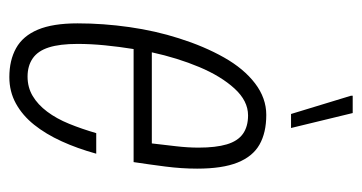

<svg xmlns="http://www.w3.org/2000/svg" viewBox="-202 -561 775 411"><g transform="rotate(90 185.5 -355.5)"><path d="M145 12Q109 12 83 -2.5Q57 -17 43.5 -49Q30 -81 30 -134Q30 -189 38 -245Q46 -301 62 -351Q79 -405 103 -447.5Q127 -490 158.5 -514Q190 -538 226 -538Q264 -538 289.5 -523.5Q315 -509 328 -476.5Q341 -444 341 -390Q341 -357 336.5 -322Q332 -287 327 -254H85Q80 -223 77 -192.5Q74 -162 74 -134Q74 -96 81.5 -72.5Q89 -49 105 -38Q121 -27 144 -27Q167 -27 185.5 -38Q204 -49 219 -69Q234 -89 245 -116Q256 -143 265 -174H309Q298 -134 282.5 -100Q267 -66 247 -41Q227 -16 201.5 -2Q176 12 145 12ZM92 -293H287Q290 -319 293 -344.5Q296 -370 296 -393Q296 -430 289 -453.5Q282 -477 266.5 -488Q251 -499 227 -499Q196 -499 169.5 -470Q143 -441 123.5 -394.5Q104 -348 92 -293ZM224 -591 185 -719V-723H222L254 -591Z"/></g></svg>

Font: Archivo ExtraCondensed Thin
Style: Italic
Weight: 250
Width: 2
Italic angle: -10°
Designer: Hector Gatti
Foundry: Omnibus-Type
Version: Version 2.001